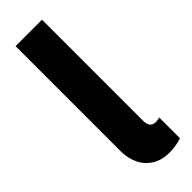

<svg xmlns="http://www.w3.org/2000/svg" viewBox="-256 -768 792 792"><g transform="rotate(-45 140.0 -372.0)"><path d="M50.8 -139.6V-752H205.1V-162.1Q205.1 -121.6 239.3 -121.1Q245.6 -121.6 251.7 -122.8Q257.8 -124 261.7 -125V-3.9Q227.5 7.8 190.4 7.8Q145.5 7.8 114 -11.7Q82.5 -31.2 66.7 -64.9Q50.8 -98.6 50.8 -139.6Z"/></g></svg>

Font: Reddit Sans Strawberry ExBold
Style: Regular
Weight: 800
Designer: Stephen Hutchings
Foundry: Reddit
Version: Version 1.013